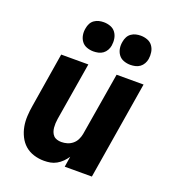

<svg xmlns="http://www.w3.org/2000/svg" viewBox="-139 -864 877 977"><g transform="rotate(20 300.0 -375.5)"><path d="M210 8Q181 8 154 -0.5Q127 -9 107 -26.5Q87 -44 74.5 -69Q62 -94 57 -121Q52 -148 53.5 -177Q55 -206 60 -235L108 -530H255L203 -216Q201 -204 200.5 -192Q200 -180 201 -168.5Q202 -157 206 -146Q210 -135 217.5 -127Q225 -119 236.5 -115.5Q248 -112 260 -112Q276 -112 291.5 -116.5Q307 -121 320 -131.5Q333 -142 340.5 -157Q348 -172 351 -188L408 -530H554L467 0H320L329 -57Q319 -42 306 -29Q293 -16 277 -7Q261 2 244 5Q227 8 210 8ZM456 -601Q437 -601 419.5 -607.5Q402 -614 391.5 -628.5Q381 -643 378 -661.5Q375 -680 379 -699Q381 -712 387.5 -724.5Q394 -737 405.5 -745Q417 -753 430 -756Q443 -759 456 -759Q475 -759 492.5 -752.5Q510 -746 520.5 -731.5Q531 -717 534 -698.5Q537 -680 534 -661Q532 -648 525 -635.5Q518 -623 507 -615Q496 -607 482.5 -604Q469 -601 456 -601ZM256 -601Q237 -601 219.5 -607.5Q202 -614 191.5 -628.5Q181 -643 178 -661.5Q175 -680 179 -699Q181 -712 187.5 -724.5Q194 -737 205.5 -745Q217 -753 230 -756Q243 -759 256 -759Q275 -759 292.5 -752.5Q310 -746 320.5 -731.5Q331 -717 334 -698.5Q337 -680 334 -661Q332 -648 325 -635.5Q318 -623 307 -615Q296 -607 282.5 -604Q269 -601 256 -601Z"/></g></svg>

Font: Iosevka Curly HvExObl
Style: Regular
Weight: 900
Width: 7
Italic angle: -9°
Monospace: yes
Designer: Belleve Invis
Foundry: Belleve Invis
Version: Version 11.1.0; ttfautohint (v1.8.3)